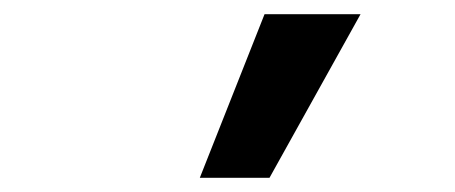

<svg xmlns="http://www.w3.org/2000/svg" viewBox="-20 -750 640 270"><path d="M261 -500 352 -730H487L359 -500Z"/></svg>

Font: Geist Mono Medium
Style: Italic
Weight: 500
Italic angle: -12°
Monospace: yes
Designer: Basement.studio, Andrés Briganti, Mateo Zaragoza
Foundry: Basement.studio, Vercel, Andrés Briganti, Guido Ferreyra, Mateo Zaragoza
Version: Version 1.500; ttfautohint (v1.8.4.7-5d5b)